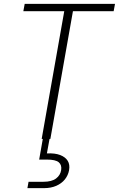

<svg xmlns="http://www.w3.org/2000/svg" viewBox="-20 -720 616 995"><path d="M196 0 313 -662H101L108 -700H576L569 -662H358L241 0ZM122 255 128 222H205Q248 222 270.5 205Q293 188 297 161Q301 135 284.5 121Q268 107 223 107H183L203 -7H238L223 75Q265 73 292 83.5Q319 94 331 113.5Q343 133 338 162Q333 189 316 210Q299 231 271.5 243Q244 255 208 255Z"/></svg>

Font: DM Sans 10pt ExtraLight
Style: Italic
Weight: 250
Italic angle: -10°
Version: Version 4.004;gftools[0.9.30]